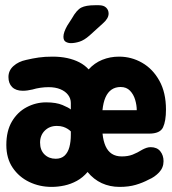

<svg xmlns="http://www.w3.org/2000/svg" viewBox="-20 -704 659 734"><path d="M177.2 10.5Q131.4 10.5 92 -8.3Q52.6 -27.2 28.4 -62.9Q4.2 -98.6 4.2 -149.8Q4.2 -203.6 25.7 -239.8Q47.2 -276 82.2 -294.3Q117.1 -312.7 156.5 -312.7Q194.6 -312.7 218.9 -302.5Q243.2 -292.3 250.8 -285.4V-310Q250.8 -327.6 240.2 -341.3Q229.8 -355 210.8 -362.9Q191.8 -370.8 165.9 -370.8Q150 -370.8 133.8 -368.4Q117.7 -366 104.1 -361.8Q94.3 -359.6 85.2 -358.3Q76 -357 67.3 -357Q40.7 -357 26.5 -371.1Q12.3 -385.2 12.3 -409.4Q12.3 -434.5 31.5 -451.6Q50.6 -468.8 80.1 -475Q105.3 -480.9 128.3 -484.2Q151.2 -487.5 181.2 -487.5Q211.3 -487.5 237 -482Q262.8 -476.4 283.5 -465.7Q304.3 -454.9 318.9 -438.7Q341 -463.2 370.8 -475.3Q400.6 -487.5 435.2 -487.5Q482.4 -487.5 523.2 -464.1Q564 -440.8 589.2 -395.5Q614.5 -350.3 614.5 -285Q614.5 -241 603.2 -217.1Q591.9 -193.2 550.1 -193.2H372Q374.8 -165 383.5 -145.5Q392.1 -126.1 407.5 -116Q423 -106 445.5 -106Q469 -106 486.8 -112.8Q504.6 -119.7 525.2 -132.4Q532.5 -136.2 540.1 -138.8Q547.8 -141.4 555.8 -141.4Q580.2 -141.4 592.7 -125.8Q605.2 -110.2 605.2 -87.9Q605.2 -62.9 588 -44.8Q570.8 -26.8 549.2 -17.8Q525.8 -5.2 499 2.6Q472.2 10.5 437.2 10.5Q400.2 10.5 369 -3.8Q337.9 -18.2 314.8 -46.5Q296.8 -25.2 273.8 -12.6Q250.9 -0.1 226.2 5.2Q201.6 10.5 177.2 10.5ZM133.2 -158.9Q133.2 -130.1 150.1 -113.6Q167.1 -97.1 192.8 -97.1Q214 -97.1 226.8 -108.9Q239.6 -120.8 245.2 -141.5Q250.8 -162.2 250.8 -188.7V-201.6Q246.2 -206.4 238.9 -211.1Q231.6 -215.8 221.5 -219.2Q211.3 -222.6 197.1 -222.6Q169.3 -222.6 151.2 -204.6Q133.2 -186.7 133.2 -158.9ZM371.7 -282.6H502.8Q502.8 -301.8 496.7 -322.5Q490.6 -343.2 477 -357.3Q463.3 -371.4 441.2 -371.4Q421.1 -371.4 406.5 -361.4Q392 -351.4 383.3 -331.8Q374.7 -312.2 371.7 -282.6ZM250.8 -539.1Q240.1 -539.1 231.3 -544.2Q222.5 -549.2 222.5 -563.7Q222.5 -580.1 237 -605.8L254.7 -633.3Q273 -666.1 290.8 -675Q308.7 -684 342.2 -684H358.1Q376.2 -684 385.7 -674.9Q395.2 -665.8 395.2 -652.2Q395.2 -633.4 373.2 -614.4L322.2 -568.2Q301.7 -550.2 284 -544.7Q266.4 -539.1 250.8 -539.1Z"/></svg>

Font: Sono ExtraLight
Style: Regular
Weight: 200
Designer: Tyler Finck
Foundry: Tyler Finck
Version: Version 2.112